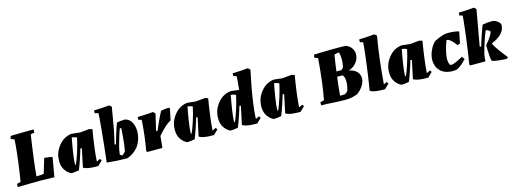

<svg xmlns="http://www.w3.org/2000/svg" viewBox="-9 -1581 6643 2490"><g transform="rotate(-15 3312.5 -336.0)"><path d="M22 5Q21 -6 21.5 -17Q22 -28 23 -38L73 -49Q83 -104 93.5 -176.5Q104 -249 114 -326.5Q124 -404 131 -476Q138 -548 141 -602L94 -622Q96 -632 98 -641Q100 -650 104 -660Q181 -662 257.5 -663Q334 -664 411 -665Q413 -655 413 -644Q413 -633 412 -622Q399 -620 386.5 -617.5Q374 -615 361 -613Q352 -553 341.5 -482Q331 -411 321.5 -338Q312 -265 304 -195Q296 -125 291 -66Q312 -66 343.5 -68.5Q375 -71 391 -75L450 -272Q477 -271 504 -266.5Q531 -262 558 -256L513 5Q473 3 418 2Q363 1 312 0Q240 1 167 2Q94 3 22 5Z M743 12Q697 -7 661.5 -56.5Q626 -106 626 -181Q626 -265 660.5 -327.5Q695 -390 744 -430Q758 -442 781 -454Q804 -466 829.5 -474Q855 -482 876 -482Q903 -479 930.5 -476Q958 -473 985 -470L1110 -482L1151 -470Q1143 -427 1134.5 -371.5Q1126 -316 1118 -256.5Q1110 -197 1104.5 -143Q1099 -89 1097 -49L1145 -72L1162 -49L1100 12Q1072 12 1036 10.5Q1000 9 964.5 2.5Q929 -4 902 -20L954 -265L935 -269Q927 -241 915.5 -204.5Q904 -168 891 -130Q878 -92 865.5 -58Q853 -24 843 0Q794 10 743 12ZM824 -82Q836 -105 850.5 -144.5Q865 -184 880.5 -232Q896 -280 909 -328.5Q922 -377 930 -417Q915 -425 898 -429.5Q881 -434 864 -436Q857 -402 848.5 -354.5Q840 -307 832 -256Q824 -205 819 -160Q814 -115 814 -88V-82Z M1492 12Q1428 12 1355 8Q1282 4 1217 -3Q1221 -36 1227.5 -90Q1234 -144 1241 -210Q1248 -276 1254.5 -345Q1261 -414 1267 -476Q1273 -538 1276.5 -584Q1280 -630 1280 -651L1234 -661Q1231 -681 1234 -699Q1285 -701 1337 -703.5Q1389 -706 1440 -712L1469 -686Q1456 -611 1443 -535.5Q1430 -460 1417 -385Q1407 -340 1397 -294.5Q1387 -249 1377 -204L1395 -200Q1402 -227 1412.5 -263.5Q1423 -300 1435 -338.5Q1447 -377 1459 -411.5Q1471 -446 1480 -470Q1503 -476 1534 -479Q1565 -482 1590 -482Q1652 -466 1679 -412.5Q1706 -359 1705 -294Q1705 -239 1687 -183.5Q1669 -128 1637 -89Q1610 -55 1573 -29.5Q1536 -4 1492 12ZM1439 -40Q1451 -50 1463.5 -61.5Q1476 -73 1483 -85Q1488 -105 1493.5 -144.5Q1499 -184 1503.5 -230.5Q1508 -277 1511 -317.5Q1514 -358 1515 -379V-388H1496Q1489 -370 1478 -337Q1467 -304 1455.5 -264.5Q1444 -225 1434 -189.5Q1424 -154 1419 -131L1408 -59Q1425 -45 1439 -40Z M1762 0 1751 -15Q1759 -58 1767 -111.5Q1775 -165 1781.5 -221.5Q1788 -278 1793 -330Q1798 -382 1799 -422L1759 -432Q1756 -452 1759 -470Q1810 -472 1862 -474Q1914 -476 1965 -482L1994 -456L1942 -234L1961 -230Q1977 -268 1996 -311.5Q2015 -355 2035 -397Q2055 -439 2073 -470Q2099 -475 2115 -477.5Q2131 -480 2146 -481Q2161 -482 2183 -482L2191 -469L2159 -318Q2142 -309 2123.5 -296Q2105 -283 2085 -266Q2060 -244 2033.5 -216.5Q2007 -189 1980 -157L1964 0Z M2297 12Q2251 -7 2215.5 -56.5Q2180 -106 2180 -181Q2180 -265 2214.5 -327.5Q2249 -390 2298 -430Q2312 -442 2335 -454Q2358 -466 2383.5 -474Q2409 -482 2430 -482Q2457 -479 2484.5 -476Q2512 -473 2539 -470L2664 -482L2705 -470Q2697 -427 2688.5 -371.5Q2680 -316 2672 -256.5Q2664 -197 2658.5 -143Q2653 -89 2651 -49L2699 -72L2716 -49L2654 12Q2626 12 2590 10.5Q2554 9 2518.5 2.5Q2483 -4 2456 -20L2508 -265L2489 -269Q2481 -241 2469.5 -204.5Q2458 -168 2445 -130Q2432 -92 2419.5 -58Q2407 -24 2397 0Q2348 10 2297 12ZM2378 -82Q2390 -105 2404.5 -144.5Q2419 -184 2434.5 -232Q2450 -280 2463 -328.5Q2476 -377 2484 -417Q2469 -425 2452 -429.5Q2435 -434 2418 -436Q2411 -402 2402.5 -354.5Q2394 -307 2386 -256Q2378 -205 2373 -160Q2368 -115 2368 -88V-82Z M2878 12Q2832 -7 2796.5 -56.5Q2761 -106 2761 -181Q2761 -265 2795.5 -327.5Q2830 -390 2879 -430Q2893 -442 2916 -454Q2939 -466 2964.5 -474Q2990 -482 3011 -482Q3038 -479 3065.5 -476Q3093 -473 3120 -470Q3128 -529 3131 -577.5Q3134 -626 3135 -651L3095 -661Q3092 -681 3095 -699Q3146 -701 3198 -703.5Q3250 -706 3301 -712L3330 -686Q3308 -584 3287 -472Q3266 -360 3251 -251Q3236 -142 3232 -49L3280 -72L3297 -49L3235 12Q3207 12 3171 10.5Q3135 9 3099.5 2.5Q3064 -4 3037 -20L3089 -265L3070 -269Q3062 -241 3050.5 -204.5Q3039 -168 3026 -130Q3013 -92 3000.5 -58Q2988 -24 2978 0Q2929 10 2878 12ZM2959 -82Q2971 -105 2985.5 -144.5Q3000 -184 3015.5 -232Q3031 -280 3044 -328.5Q3057 -377 3065 -417Q3050 -425 3033 -429.5Q3016 -434 2999 -436Q2992 -403 2983.5 -354.5Q2975 -306 2967 -254.5Q2959 -203 2954 -159Q2949 -115 2949 -89V-82Z M3459 12Q3413 -7 3377.5 -56.5Q3342 -106 3342 -181Q3342 -265 3376.5 -327.5Q3411 -390 3460 -430Q3474 -442 3497 -454Q3520 -466 3545.5 -474Q3571 -482 3592 -482Q3619 -479 3646.5 -476Q3674 -473 3701 -470L3826 -482L3867 -470Q3859 -427 3850.5 -371.5Q3842 -316 3834 -256.5Q3826 -197 3820.5 -143Q3815 -89 3813 -49L3861 -72L3878 -49L3816 12Q3788 12 3752 10.5Q3716 9 3680.5 2.5Q3645 -4 3618 -20L3670 -265L3651 -269Q3643 -241 3631.5 -204.5Q3620 -168 3607 -130Q3594 -92 3581.5 -58Q3569 -24 3559 0Q3510 10 3459 12ZM3540 -82Q3552 -105 3566.5 -144.5Q3581 -184 3596.5 -232Q3612 -280 3625 -328.5Q3638 -377 3646 -417Q3631 -425 3614 -429.5Q3597 -434 3580 -436Q3573 -402 3564.5 -354.5Q3556 -307 3548 -256Q3540 -205 3535 -160Q3530 -115 3530 -88V-82Z M4430 12Q4337 12 4255.5 6Q4174 0 4097 0Q4096 -11 4096 -22Q4096 -33 4097 -43L4148 -54Q4159 -110 4168.5 -172.5Q4178 -235 4185 -290Q4194 -367 4203 -451Q4212 -535 4216 -602L4169 -622Q4171 -632 4172.5 -641Q4174 -650 4178 -660Q4235 -662 4301 -663.5Q4367 -665 4430.5 -665.5Q4494 -666 4543 -666Q4560 -666 4579.5 -664.5Q4599 -663 4612 -661Q4659 -639 4682 -602.5Q4705 -566 4704 -525Q4704 -484 4685 -447Q4666 -410 4633.5 -383.5Q4601 -357 4560 -345Q4632 -329 4665 -291.5Q4698 -254 4699 -207Q4699 -160 4668.5 -109.5Q4638 -59 4584 -19Q4542 -4 4505 4Q4468 12 4430 12ZM4401 -374H4468Q4474 -380 4480 -386Q4486 -392 4493 -398Q4501 -421 4505 -450Q4509 -479 4509 -508Q4509 -536 4505.5 -561.5Q4502 -587 4495 -604Q4482 -603 4471 -601Q4460 -599 4452 -597Q4437 -594 4433 -591Q4425 -545 4416 -485Q4407 -425 4401 -374ZM4434 -60Q4446 -68 4456 -77.5Q4466 -87 4473 -94Q4480 -119 4486 -151Q4492 -183 4492 -214Q4492 -241 4486 -265Q4480 -289 4465 -305H4392Q4384 -241 4379 -197.5Q4374 -154 4371 -121Q4368 -88 4366 -57Q4383 -58 4400 -58.5Q4417 -59 4434 -60Z M4950 12Q4922 12 4886 10.5Q4850 9 4814.5 2.5Q4779 -4 4752 -20Q4757 -49 4765 -98.5Q4773 -148 4782 -210.5Q4791 -273 4799.5 -338.5Q4808 -404 4815.5 -465.5Q4823 -527 4828 -576Q4833 -625 4834 -651L4794 -661Q4791 -681 4794 -699Q4845 -701 4897 -703.5Q4949 -706 5000 -712L5029 -686Q5002 -528 4983 -369.5Q4964 -211 4952 -53L4995 -72L5012 -49Z M5174 12Q5128 -7 5092.5 -56.5Q5057 -106 5057 -181Q5057 -265 5091.5 -327.5Q5126 -390 5175 -430Q5189 -442 5212 -454Q5235 -466 5260.5 -474Q5286 -482 5307 -482Q5334 -479 5361.5 -476Q5389 -473 5416 -470L5541 -482L5582 -470Q5574 -427 5565.5 -371.5Q5557 -316 5549 -256.5Q5541 -197 5535.5 -143Q5530 -89 5528 -49L5576 -72L5593 -49L5531 12Q5503 12 5467 10.5Q5431 9 5395.5 2.5Q5360 -4 5333 -20L5385 -265L5366 -269Q5358 -241 5346.5 -204.5Q5335 -168 5322 -130Q5309 -92 5296.5 -58Q5284 -24 5274 0Q5225 10 5174 12ZM5255 -82Q5267 -105 5281.5 -144.5Q5296 -184 5311.5 -232Q5327 -280 5340 -328.5Q5353 -377 5361 -417Q5346 -425 5329 -429.5Q5312 -434 5295 -436Q5288 -402 5279.5 -354.5Q5271 -307 5263 -256Q5255 -205 5250 -160Q5245 -115 5245 -88V-82Z M5859 12Q5794 12 5744.5 -12.5Q5695 -37 5667 -84Q5639 -131 5639 -196Q5639 -231 5651 -272.5Q5663 -314 5685.5 -354Q5708 -394 5739 -423Q5795 -451 5840 -466.5Q5885 -482 5937 -482Q5957 -482 5983 -480Q6009 -478 6033.5 -473.5Q6058 -469 6072 -463V-455L6042 -309L6007 -297Q5991 -319 5971 -342Q5951 -365 5930 -381Q5909 -397 5889 -398H5886Q5871 -362 5858 -318.5Q5845 -275 5836.5 -232Q5828 -189 5828 -154Q5828 -128 5833.5 -106.5Q5839 -85 5852 -71Q5873 -69 5901 -79Q5929 -89 5961 -105Q5993 -121 6022 -137L6049 -99Q6033 -82 6009.5 -60Q5986 -38 5960.5 -19.5Q5935 -1 5911 8Q5898 9 5885 10.5Q5872 12 5859 12Z M6580 40Q6562 40 6531.5 38Q6501 36 6468.5 32Q6436 28 6411.5 23Q6387 18 6381 12Q6374 -13 6370.5 -52.5Q6367 -92 6366 -132Q6365 -172 6365 -197L6373 -211Q6411 -252 6435 -291.5Q6459 -331 6467 -355Q6460 -368 6443 -377.5Q6426 -387 6409 -388Q6400 -371 6386 -332.5Q6372 -294 6356.5 -246.5Q6341 -199 6328 -154.5Q6315 -110 6309 -80L6301 0H6099L6088 -15Q6093 -44 6101 -94Q6109 -144 6118 -206.5Q6127 -269 6135.5 -336Q6144 -403 6151.5 -465Q6159 -527 6164 -576Q6169 -625 6170 -651L6130 -661Q6127 -681 6130 -699Q6181 -701 6233 -703.5Q6285 -706 6336 -712L6365 -686Q6343 -565 6322 -445Q6301 -325 6279 -204L6298 -200Q6306 -228 6317.5 -264.5Q6329 -301 6342 -339.5Q6355 -378 6367.5 -412Q6380 -446 6390 -470Q6428 -477 6457 -479.5Q6486 -482 6520 -482Q6540 -482 6564.5 -470Q6589 -458 6607 -440Q6625 -422 6625 -403Q6625 -358 6604 -324Q6583 -290 6552.5 -266Q6522 -242 6491.5 -226.5Q6461 -211 6442 -203Q6449 -182 6467.5 -152.5Q6486 -123 6509.5 -91Q6533 -59 6556.5 -29.5Q6580 0 6597 22Z"/></g></svg>

Font: Labrada Black
Style: Italic
Weight: 900
Italic angle: -7°
Designer: Mercedes Jáuregui
Foundry: Omnibus-Type Team
Version: Version 1.000; ttfautohint (v1.8.4.7-5d5b)